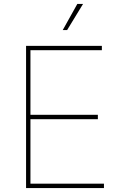

<svg xmlns="http://www.w3.org/2000/svg" viewBox="-20 -962 624 982"><path d="M113.3 0V-727.5H501V-705.1H135.7V-375H480.5V-352.5H135.7V-22.5H511.7V0ZM300.8 -808.1 375.5 -941.9H404.8L323.2 -808.1Z"/></svg>

Font: Inter Thin
Style: Regular
Weight: 250
Designer: Rasmus Andersson
Foundry: rsms
Version: Version 4.001;git-66647c0bb